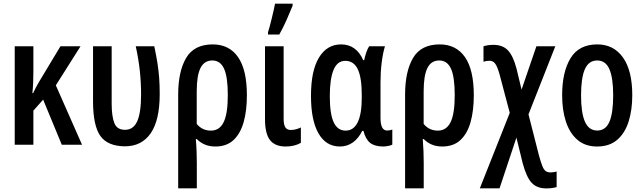

<svg xmlns="http://www.w3.org/2000/svg" viewBox="-20 -796 3537 1056"><path d="M422.9 -541.5 287.1 -326.7 431.2 0H319.8L217.3 -248L163.6 -187.5V0H61V-541.5H163.6V-404.8Q163.6 -371.6 162.4 -341.8Q161.1 -312 158.2 -283.7H162.1Q177.7 -316.9 193.8 -344.2L312.5 -541.5Z M666.5 8.8Q571.8 7.8 532 -48.3Q492.2 -104.5 491.7 -235.8V-541.5H594.2V-226.1Q594.2 -156.2 608.9 -119.1Q623.5 -82 667.5 -82Q713.4 -82 734.6 -128.9Q755.9 -175.8 755.9 -276.9Q755.9 -342.3 749 -406.5Q742.2 -470.7 726.6 -541.5H828.6Q839.8 -488.3 846.2 -447.3Q852.5 -406.2 855.5 -366.7Q858.4 -327.1 858.4 -278.3Q858.4 -134.8 808.8 -63Q759.3 8.8 666.5 8.8Z M1337.9 -272Q1337.9 -187.5 1320.1 -124.3Q1302.2 -61 1264.2 -25.6Q1226.1 9.8 1164.6 9.8Q1131.8 9.8 1106.2 -1.2Q1080.6 -12.2 1062.5 -31.2H1057.1Q1060.1 4.4 1061.3 38.1Q1062.5 71.8 1062.5 100.1V239.7H960V-275.4Q960 -403.3 1003.9 -477.5Q1047.9 -551.8 1149.9 -551.8Q1240.7 -551.8 1289.3 -481.9Q1337.9 -412.1 1337.9 -272ZM1147.5 -463.4Q1103.5 -463.4 1082.8 -422.1Q1062 -380.9 1062 -293.5V-114.3Q1092.3 -77.6 1140.1 -77.6Q1187.5 -77.6 1210.2 -124.3Q1232.9 -170.9 1232.9 -272Q1232.9 -372.6 1212.4 -418Q1191.9 -463.4 1147.5 -463.4Z M1540 -541.5V-142.6Q1540 -109.4 1549.6 -95.2Q1559.1 -81.1 1579.6 -81.1Q1593.8 -81.1 1608.9 -85.2Q1624 -89.4 1634.8 -95.2V-10.3Q1599.1 9.8 1551.3 9.8Q1492.7 9.8 1465.1 -25.4Q1437.5 -60.5 1437.5 -141.1V-541.5ZM1454.1 -606V-619.1Q1458 -629.9 1463.6 -651.4Q1469.2 -672.9 1475.3 -697.5Q1481.4 -722.2 1486.1 -743.7Q1490.7 -765.1 1492.7 -775.9H1589.4V-764.6Q1574.7 -728 1555.7 -685.3Q1536.6 -642.6 1516.1 -606Z M1849.6 9.8Q1773.4 9.8 1731.9 -62Q1690.4 -133.8 1690.4 -268.6Q1690.4 -407.2 1734.4 -479.5Q1778.3 -551.8 1856 -551.8Q1939.5 -551.8 1978 -464.8H1982.9Q1987.3 -486.8 1994.4 -507.3Q2001.5 -527.8 2010.3 -541.5H2097.2Q2085.9 -503.9 2079.3 -451.9Q2072.8 -399.9 2072.8 -342.8V-147.5Q2072.8 -78.1 2108.9 -78.1Q2124.5 -78.1 2137.7 -83.5V-0.5Q2131.8 3.4 2115.5 6.6Q2099.1 9.8 2088.4 9.8Q2041.5 9.8 2016.1 -10Q1990.7 -29.8 1979 -76.2H1972.2Q1952.1 -35.2 1920.9 -12.7Q1889.6 9.8 1849.6 9.8ZM1880.9 -77.6Q1925.3 -77.6 1947.5 -123.8Q1969.7 -169.9 1969.7 -258.8V-272.5Q1969.7 -370.1 1947.5 -415.8Q1925.3 -461.4 1878.9 -461.4Q1835 -461.4 1814.5 -411.4Q1793.9 -361.3 1793.9 -267.6Q1793.9 -169.9 1815.2 -123.8Q1836.4 -77.6 1880.9 -77.6Z M2585.9 -272Q2585.9 -187.5 2568.1 -124.3Q2550.3 -61 2512.2 -25.6Q2474.1 9.8 2412.6 9.8Q2379.9 9.8 2354.2 -1.2Q2328.6 -12.2 2310.5 -31.2H2305.2Q2308.1 4.4 2309.3 38.1Q2310.5 71.8 2310.5 100.1V239.7H2208V-275.4Q2208 -403.3 2252 -477.5Q2295.9 -551.8 2397.9 -551.8Q2488.8 -551.8 2537.4 -481.9Q2585.9 -412.1 2585.9 -272ZM2395.5 -463.4Q2351.6 -463.4 2330.8 -422.1Q2310.1 -380.9 2310.1 -293.5V-114.3Q2340.3 -77.6 2388.2 -77.6Q2435.5 -77.6 2458.3 -124.3Q2481 -170.9 2481 -272Q2481 -372.6 2460.4 -418Q2439.9 -463.4 2395.5 -463.4Z M2694.8 -549.3Q2744.6 -549.3 2773.4 -519.3Q2802.2 -489.3 2820.8 -418.9L2848.6 -303.2L2930.2 -541.5H3034.2L2886.7 -167L2943.8 57.1Q2954.6 96.7 2962.9 117.2Q2971.2 137.7 2981.4 145Q2991.7 152.3 3008.3 152.3Q3017.1 152.3 3025.1 150.9Q3033.2 149.4 3041.5 147.5V232.9Q3029.8 236.3 3016.1 238.3Q3002.4 240.2 2983.4 240.2Q2933.6 240.2 2904.5 209.7Q2875.5 179.2 2854.5 100.6L2820.3 -39.1L2727.5 239.7H2619.1L2783.7 -175.3L2727.5 -387.2Q2716.3 -427.7 2704.3 -444.8Q2692.4 -461.9 2672.4 -461.9Q2654.8 -461.9 2639.2 -456.5V-541.5Q2662.1 -549.3 2694.8 -549.3Z M3457.5 -272Q3457.5 -191.4 3437.5 -127.7Q3417.5 -64 3374.8 -27.1Q3332 9.8 3263.7 9.8Q3198.7 9.8 3156 -26.9Q3113.3 -63.5 3092.5 -127Q3071.8 -190.4 3071.8 -272Q3071.8 -399.9 3117.9 -475.8Q3164.1 -551.8 3265.1 -551.8Q3355 -551.8 3406.2 -480Q3457.5 -408.2 3457.5 -272ZM3175.8 -271Q3175.8 -175.8 3197 -127Q3218.3 -78.1 3265.1 -78.1Q3311 -78.1 3331.8 -126.2Q3352.5 -174.3 3352.5 -272Q3352.5 -367.2 3331.8 -415.3Q3311 -463.4 3264.6 -463.4Q3217.8 -463.4 3196.8 -415.5Q3175.8 -367.7 3175.8 -271Z"/></svg>

Font: Open Sans Condensed SemiBold
Style: Regular
Weight: 600
Width: 3
Designer: Monotype Design Team
Foundry: Monotype Imaging Inc.
Version: Version 3.000; ttfautohint (v1.8.4)